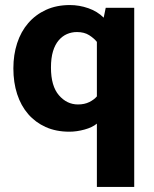

<svg xmlns="http://www.w3.org/2000/svg" viewBox="-20 -511 612 761"><path d="M364 -21Q346 -6 315 2.5Q284 11 255 11Q202 11 161 -7.5Q120 -26 91.5 -59Q63 -92 48 -138Q33 -184 33 -240Q33 -294 48 -340Q63 -386 92 -419.5Q121 -453 162.5 -472Q204 -491 257 -491Q294 -491 330 -478.5Q366 -466 391 -441L399 -480H512V230H364ZM364 -345Q353 -359 333.5 -371.5Q314 -384 285 -384Q264 -384 245.5 -376Q227 -368 212.5 -351Q198 -334 190 -307.5Q182 -281 182 -243Q182 -170 213.5 -133.5Q245 -97 289 -97Q315 -97 334 -106.5Q353 -116 364 -129Z"/></svg>

Font: Mukta Malar ExtraBold
Style: Regular
Weight: 800
Designer: Aadarsh Rajan, Girish Dalvi, Yashodeep Gholap
Foundry: Ek Type
Version: Version 2.538;PS 1.000;hotconv 16.6.51;makeotf.lib2.5.65220;